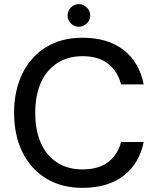

<svg xmlns="http://www.w3.org/2000/svg" viewBox="-20 -894 761 926"><path d="M378 12Q276 12 202 -33.5Q128 -79 88 -160.5Q48 -242 48 -350Q48 -457 88 -539Q128 -621 202 -666.5Q276 -712 378 -712Q500 -712 576 -653Q652 -594 673 -487H564Q548 -549 502 -586Q456 -623 377 -623Q308 -623 256.5 -590Q205 -557 177.5 -496Q150 -435 150 -350Q150 -265 177.5 -203.5Q205 -142 256.5 -109.5Q308 -77 377 -77Q456 -77 502 -112.5Q548 -148 564 -209H673Q652 -105 576 -46.5Q500 12 378 12ZM360 -765Q338 -765 322 -781Q306 -797 306 -819Q306 -842 322 -858Q338 -874 360 -874Q382 -874 398.5 -858Q415 -842 415 -819Q415 -797 398.5 -781Q382 -765 360 -765Z"/></svg>

Font: DM Sans 12pt Medium
Style: Regular
Weight: 500
Version: Version 4.004;gftools[0.9.30]